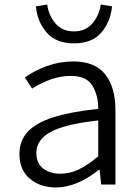

<svg xmlns="http://www.w3.org/2000/svg" viewBox="-20 -817 614 850"><path d="M66 -135Q66 -194 102.5 -233.5Q139 -273 215 -297.5Q291 -322 415 -335Q415 -395 389 -438Q363 -481 293 -481Q212 -481 122 -425L90 -474Q133 -505 189 -525Q245 -545 304 -545Q401 -545 446 -487.5Q491 -430 491 -330V0H428L421 -66H419Q319 13 228 13Q158 13 112 -26Q66 -65 66 -135ZM415 -125V-284Q266 -267 203.5 -232.5Q141 -198 141 -140Q141 -94 171 -71Q201 -48 247 -48Q289 -48 328 -66.5Q367 -85 415 -125ZM139 -789 189 -797Q195 -750 225 -714Q255 -678 308 -678Q359 -678 389.5 -714Q420 -750 426 -797L476 -789Q470 -722 429 -673.5Q388 -625 308 -625Q228 -625 186.5 -673Q145 -721 139 -789Z"/></svg>

Font: Nebula Sans Book
Style: Regular
Weight: 400
Designer: Paul D. Hunt for Adobe (as Source Sans)
Foundry: Nebula Entertainment & Broadcasting LLC
Version: Version 1.010